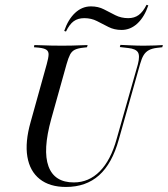

<svg xmlns="http://www.w3.org/2000/svg" viewBox="-20 -756 688 788"><path d="M250.8 11.3Q183.9 11.3 143.1 -21Q102.4 -53.2 92.3 -112.9Q82.3 -172.6 105.6 -254.8L171.8 -492.7Q179 -518.5 179.4 -531.9Q179.8 -545.2 170.6 -551.6Q161.3 -558.1 138.7 -560.5L119.4 -562.1L121 -571Q133.1 -571 150.4 -570.2Q167.7 -569.4 188.7 -569Q209.7 -568.5 234.7 -568.5H233.9H234.7Q257.3 -568.5 277 -569Q296.8 -569.4 312.5 -570.2Q328.2 -571 339.5 -571L337.1 -562.1L323.4 -560.5Q300 -558.1 287.5 -552Q275 -546 267.7 -532.3Q260.5 -518.5 253.2 -492.7L190.3 -267.7Q154.8 -139.5 179 -73.4Q203.2 -7.3 283.1 -7.3Q344.4 -7.3 389.5 -52.8Q434.7 -98.4 458.9 -186.3L546 -492.7Q554.8 -527.4 546 -541.5Q537.1 -555.6 506.5 -558.9L471.8 -562.9L474.2 -571.8Q491.9 -571 518.1 -569.8Q544.4 -568.5 570.2 -568.5Q596 -568.5 615.7 -569.4Q635.5 -570.2 648.4 -571L646 -562.1L625 -559.7Q604 -557.3 590.7 -550Q577.4 -542.7 569.4 -529.4Q561.3 -516.1 554.8 -492.7L467.7 -183.9Q440.3 -84.7 386.7 -36.7Q333.1 11.3 250.8 11.3ZM479 -633.1Q449.2 -633.1 425.4 -645.2Q401.6 -657.3 378.2 -669.4Q354.8 -681.5 325.8 -681.5Q300 -681.5 282.7 -669Q265.3 -656.5 250.8 -626.6L243.5 -629Q259.7 -676.6 288.3 -703.2Q316.9 -729.8 353.2 -729.8Q383.1 -729.8 406.5 -717.7Q429.8 -705.6 453.6 -693.5Q477.4 -681.5 506.5 -681.5Q531.5 -681.5 549.2 -694.4Q566.9 -707.3 581.5 -736.3L588.7 -733.9Q572.6 -686.3 544 -659.7Q515.3 -633.1 479 -633.1Z"/></svg>

Font: Playfair 144pt SemiCondensed
Style: Italic
Weight: 400
Width: 4
Italic angle: -15.6°
Designer: Claus Eggers Sørensen
Foundry: Claus Eggers Sørensen
Version: Version 2.203